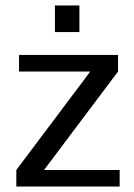

<svg xmlns="http://www.w3.org/2000/svg" viewBox="-20 -686 494 706"><path d="M420 0V-61H142L414 -423V-484H50V-423H312L40 -61V0ZM272 -568V-666H182V-568Z"/></svg>

Font: Gamestation Text
Style: Bold
Weight: 400
Designer: Jonas Hecksher
Foundry: Jonas Hecksher, Playtypeª, e-types AS
Version: Version 1.003